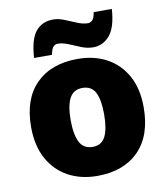

<svg xmlns="http://www.w3.org/2000/svg" viewBox="-86 -845 809 927"><g transform="rotate(-10 318.5 -381.0)"><path d="M594 -278Q594 -139 520 -64.5Q446 10 317 10Q237 10 175 -23.5Q113 -57 77.5 -121.5Q42 -186 42 -278Q42 -415 116 -489Q190 -563 320 -563Q400 -563 461.5 -530Q523 -497 558.5 -433.5Q594 -370 594 -278ZM236 -278Q236 -207 255 -169.5Q274 -132 319 -132Q363 -132 381.5 -169.5Q400 -207 400 -278Q400 -349 381.5 -385Q363 -421 318 -421Q275 -421 255.5 -385Q236 -349 236 -278ZM114 -604Q120 -696 151.5 -733.5Q183 -771 237 -771Q262 -771 290.5 -759.5Q319 -748 347.5 -736Q376 -724 401 -724Q410 -724 420.5 -732.5Q431 -741 436 -772H525Q519 -682 486 -643.5Q453 -605 405 -605Q376 -605 346.5 -617Q317 -629 289.5 -640.5Q262 -652 237 -652Q228 -652 218 -644Q208 -636 202 -604Z"/></g></svg>

Font: Noto Sans Syriac Eastern Black
Style: Regular
Weight: 900
Designer: Patrick Giasson and the Monotype Design Team
Foundry: Monotype Imaging Inc.
Version: Version 3.001; ttfautohint (v1.8.4.7-5d5b)